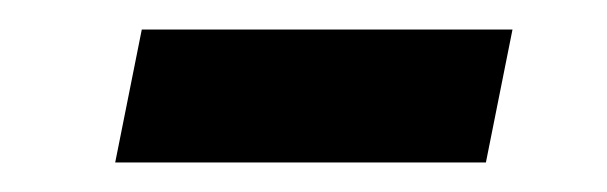

<svg xmlns="http://www.w3.org/2000/svg" viewBox="-20 -370 411 130"><path d="M327 -350 309 -260H58L76 -350Z"/></svg>

Font: Gontserrat Medium
Style: Italic
Weight: 500
Italic angle: -11.3°
Designer: Julieta Ulanovsky
Foundry: Julieta Ulanovsky
Version: Version 6.001